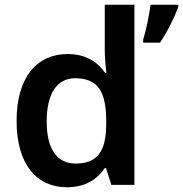

<svg xmlns="http://www.w3.org/2000/svg" viewBox="-20 -780 772 810"><path d="M262 10C343 10 392 -26 422 -71H427L450 0H547V-760H422V-569C422 -540 426 -493 429 -472H424C392 -517 345 -552 265 -552C137 -552 50 -456 50 -270C50 -85 136 10 262 10ZM732 -750V-760H615C610 -717 596 -651 584 -613V-600H655C688 -649 717 -710 732 -750ZM299 -90C219 -90 177 -153 177 -268C177 -383 219 -450 297 -450C398 -450 428 -386 428 -269V-253C427 -144 393 -90 299 -90Z"/></svg>

Font: Noto Sans Syriac SemiBold
Style: Regular
Weight: 600
Designer: Patrick Giasson and the Monotype Design Team
Foundry: Monotype Imaging Inc.
Version: Version 3.000